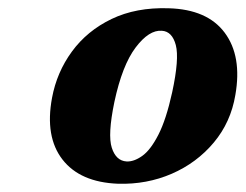

<svg xmlns="http://www.w3.org/2000/svg" viewBox="-20 -736 595 465"><path d="M388 -716Q482 -713.5 524.2 -656.8Q566.5 -600 550 -506Q539 -440 497.8 -390.8Q456.5 -341.5 396 -315.2Q335.5 -289 266 -291Q174 -294.5 131.2 -349.8Q88.5 -405 106 -499Q117.5 -561 154.2 -611.2Q191 -661.5 250.2 -690Q309.5 -718.5 388 -716ZM286.5 -345Q304 -344 324.2 -358.2Q344.5 -372.5 363.5 -409.5Q382.5 -446.5 397 -512.5Q414.5 -593.5 405.8 -626.8Q397 -660 372 -661.5Q341 -664 308.5 -621Q276 -578 257 -489Q240.5 -409.5 250.8 -378Q261 -346.5 286.5 -345Z"/></svg>

Font: Fraunces 72pt S050
Style: Bold Italic
Weight: 700
Italic angle: -16°
Version: Version 1.000; ttfautohint (v1.8.3)